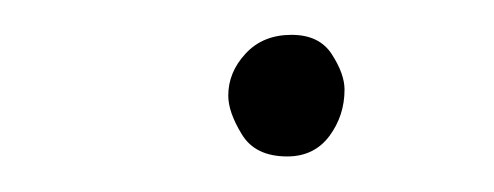

<svg xmlns="http://www.w3.org/2000/svg" viewBox="-20 -420 278 108"><path d="M108.4 -366.2Q108.4 -379.4 118.2 -389.9Q127.9 -400.4 144 -400.4Q159.7 -400.4 166.7 -389.4Q173.8 -378.4 173.8 -369.6Q173.8 -355 165.3 -343.5Q156.7 -332 141.6 -332Q123.5 -332 116 -344.5Q108.4 -356.9 108.4 -366.2Z"/></svg>

Font: Mikhak-DS1-FD ExtraLight
Style: Regular
Weight: 200
Designer: Amin Abedi
Version: Version 3.2